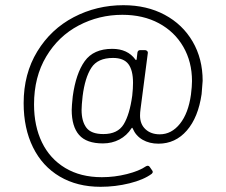

<svg xmlns="http://www.w3.org/2000/svg" viewBox="-20 -626 871 739"><path d="M71 -229Q71 -342 123.5 -428Q176 -514 264 -560Q352 -606 455 -606Q545 -606 614 -569Q683 -532 721.5 -466Q760 -400 760 -315Q760 -310 756 -264Q743 -174 699 -123.5Q655 -73 590 -73Q555 -73 529 -88Q503 -103 491 -131Q489 -137 486 -132Q468 -104 439.5 -89Q411 -74 376 -74Q313 -74 284.5 -106.5Q256 -139 256 -203Q256 -217 260 -255Q272 -343 306 -390.5Q340 -438 412 -438Q471 -438 501 -397Q504 -392 506 -398L509 -424Q511 -433 519 -433H539Q543 -433 546.5 -429.5Q550 -426 549 -422L521 -207Q519 -193 519 -181Q519 -148 540 -128.5Q561 -109 595 -109Q640 -109 672.5 -149.5Q705 -190 715 -262Q719 -294 719 -314Q719 -388 685.5 -446Q652 -504 591.5 -536.5Q531 -569 451 -569Q361 -569 283 -528Q205 -487 158 -408.5Q111 -330 111 -224Q111 -141 141.5 -78Q172 -15 231 20.5Q290 56 372 56Q421 56 468.5 44Q516 32 542 14Q546 12 549 12Q553 12 556 16L565 29Q568 32 568 36Q568 39 564 43Q533 66 478.5 79.5Q424 93 367 93Q277 93 210 53.5Q143 14 107 -59Q71 -132 71 -229ZM294 -203Q294 -159 312.5 -134.5Q331 -110 378 -110Q433 -110 456 -147.5Q479 -185 489 -258Q492 -285 492 -307Q492 -356 474 -379.5Q456 -403 415 -403Q356 -403 331.5 -365Q307 -327 298 -256Q294 -220 294 -203Z"/></svg>

Font: Barlow GEO Light
Style: Regular
Weight: 300
Designer: Jeremy Tribby
Foundry: Tribby Type
Version: Version 1.408